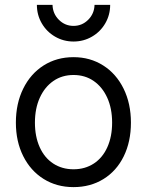

<svg xmlns="http://www.w3.org/2000/svg" viewBox="-20 -750 601 786"><path d="M45 -248Q45 -326 75 -387Q105 -448 158.5 -482Q212 -516 281 -516Q349 -516 402.5 -482Q456 -448 486 -387Q516 -326 516 -248Q516 -170 486.5 -110Q457 -50 403.5 -17Q350 16 281 16Q212 16 158.5 -17.5Q105 -51 75 -111Q45 -171 45 -248ZM439 -248Q439 -306 419 -350Q399 -394 363.5 -418.5Q328 -443 281 -443Q234 -443 198.5 -418.5Q163 -394 143 -350Q123 -306 123 -248Q123 -191 142.5 -147.5Q162 -104 198 -80.5Q234 -57 281 -57Q328 -57 364 -80.5Q400 -104 419.5 -147.5Q439 -191 439 -248ZM131 -730H195Q196 -694 221 -669Q246 -644 281 -644Q316 -644 341 -669Q366 -694 367 -730H431Q431 -689 411 -654.5Q391 -620 356.5 -600Q322 -580 281 -580Q240 -580 205.5 -600Q171 -620 151 -654.5Q131 -689 131 -730Z"/></svg>

Font: Uncut Sans Variable
Style: Regular
Weight: 400
Designer: Kasper Nordkvist
Foundry: UNCUT.wtf
Version: Version 1.304;Glyphs 3.2 (3246)